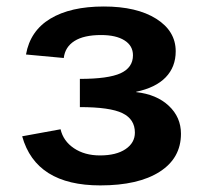

<svg xmlns="http://www.w3.org/2000/svg" viewBox="-20 -558 640 588"><path d="M287.1 9.8Q89.8 9.8 47.9 -140.6L165.5 -162.1Q173.8 -126 206.5 -104Q239.3 -82 286.1 -82Q335.9 -82 364.5 -101.3Q393.1 -120.6 393.1 -151.9Q393.1 -192.9 355 -211.4Q316.9 -230 224.6 -230V-316.4Q311.5 -316.4 349.4 -333.7Q387.2 -351.1 387.2 -388.7Q387.2 -418 361.3 -434.3Q335.4 -450.7 289.6 -450.7Q236.8 -450.7 208 -432.4Q179.2 -414.1 175.3 -380.4L59.6 -391.1Q72.3 -463.4 134 -500.7Q195.8 -538.1 297.9 -538.1Q398.9 -538.1 458.5 -500.5Q518.1 -462.9 518.1 -400.9Q518.1 -353 487.5 -321.3Q457 -289.6 397 -276.9V-275.9Q459.5 -269 496.8 -234.1Q534.2 -199.2 534.2 -148.4Q534.2 -73.7 469 -32Q403.8 9.8 287.1 9.8Z"/></svg>

Font: Liberation Mono
Style: Bold
Weight: 700
Monospace: yes
Designer: Steve Matteson
Foundry: Ascender Corporation
Version: Version 2.1.5